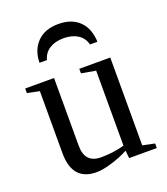

<svg xmlns="http://www.w3.org/2000/svg" viewBox="-129 -773 758 873"><g transform="rotate(-20 250.0 -336.5)"><path d="M152.8 -130.9Q152.8 -46.9 231 -46.9Q291.5 -46.9 344.2 -62V-424.8L274.9 -437V-459H424.8V-34.2L482.9 -22V0H349.1L345.2 -37.1Q310.5 -18.1 265.1 -4.2Q219.7 9.8 189 9.8Q71.8 9.8 71.8 -125V-424.8L13.2 -437V-459H152.8ZM254.4 -683.1Q318.8 -683.1 355.5 -647Q392.1 -610.8 394.5 -546.4H358.4Q350.6 -579.1 323 -596.7Q295.4 -614.3 254.4 -614.3Q213.4 -614.3 186 -596.7Q158.7 -579.1 150.4 -546.4H114.3Q115.2 -607.9 151.9 -645.5Q188.5 -683.1 254.4 -683.1Z"/></g></svg>

Font: Tinos
Style: Regular
Weight: 400
Designer: Steve Matteson
Foundry: Monotype Imaging Inc.
Version: Version 1.23